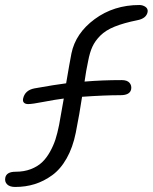

<svg xmlns="http://www.w3.org/2000/svg" viewBox="-34 -700 603 758"><path d="M25.9 38.1Q4.4 38.1 -5.9 27.8Q-16.1 17.6 -13.2 2Q-8.8 -22 27.8 -22Q61 -22 87.6 -32.2Q114.3 -42.5 131.8 -59.1Q149.4 -75.7 163.3 -100.6Q177.2 -125.5 185.1 -150.1Q192.9 -174.8 199.2 -206.1Q210.4 -267.1 217.8 -311Q183.1 -306.6 138.2 -297.9Q93.3 -289.1 77.1 -289.1Q66.4 -289.1 60.8 -294.4Q55.2 -299.8 57.1 -310.1Q64 -343.8 102.1 -351.1Q184.1 -365.7 227.1 -371.1Q240.7 -451.7 248 -488.8Q264.2 -568.8 339.8 -624.5Q415.5 -680.2 516.1 -680.2Q529.8 -680.2 540.3 -672.9Q550.8 -665.5 548.8 -652.8Q543.9 -627 507.8 -620.1Q454.6 -609.4 418.9 -595Q383.3 -580.6 362.3 -559.6Q341.3 -538.6 330.8 -515.6Q320.3 -492.7 314 -459Q305.7 -420.4 299.8 -377.9Q368.7 -383.8 446.8 -383.8Q467.8 -383.8 477.1 -373.3Q486.3 -362.8 483.9 -348.1Q479.5 -324.2 441.9 -324.2Q378.9 -324.2 290 -317.9Q280.3 -252.4 265.1 -175.8Q253.4 -117.7 229.2 -75Q205.1 -32.2 172.1 -8.3Q139.2 15.6 103 26.9Q66.9 38.1 25.9 38.1Z"/></svg>

Font: Shantell Sans Irregular Bouncy
Style: Italic
Weight: 300
Italic angle: -11.31°
Designer: Stephen Nixon, Anya Danilova, Shantell Martin
Foundry: Arrow Type
Version: Version 1.006;[9816181b4]